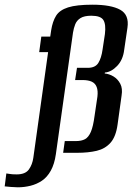

<svg xmlns="http://www.w3.org/2000/svg" viewBox="-115 -651 564 818"><path d="M-39 147Q-50 147 -68.5 145.5Q-87 144 -95 143L-88 88Q-84 89 -81 89Q-78 89 -74 90Q-69 91 -61.5 91.5Q-54 92 -44 92Q-7 92 8 71Q23 50 27 21L90 -429H52L61 -495H99L103 -522Q109 -560 124 -584Q139 -608 175 -619.5Q211 -631 279 -631Q358 -631 397 -609.5Q436 -588 428 -533L414 -438Q409 -396 384 -370Q359 -344 332 -342L331 -338Q351 -336 369 -325Q387 -314 397.5 -294Q408 -274 403 -244L386 -121Q379 -69 356 -43Q333 -17 297 -8.5Q261 0 214 0H154L161 -50H209Q232 -50 247 -58Q262 -66 272 -89Q282 -112 288 -158L300 -239Q303 -264 297 -280Q291 -296 276 -303Q261 -310 236 -310H205L213 -362H259Q291 -362 304 -383Q317 -404 322 -440L332 -506Q337 -547 325.5 -565.5Q314 -584 274 -584Q244 -584 228 -574Q212 -564 205.5 -547.5Q199 -531 196 -512L123 6Q117 48 101.5 76Q86 104 63.5 119Q41 134 14.5 140.5Q-12 147 -39 147Z"/></svg>

Font: Alumni Sans SemiBold
Style: Italic
Weight: 600
Italic angle: -8°
Version: Version 1.016